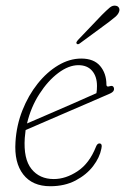

<svg xmlns="http://www.w3.org/2000/svg" viewBox="-20 -654 444 682"><path d="M340 -125.5Q334 -94.5 310.8 -64Q287.5 -33.5 248.8 -13Q210 7.5 158.5 7.5Q95 7.5 62.5 -34.5Q30 -76.5 35 -150Q38.5 -208.5 59.5 -261.8Q80.5 -315 113.5 -356.5Q146.5 -398 186.8 -422Q227 -446 268.5 -446Q313.5 -446 335.8 -419.5Q358 -393 358 -353.5Q358 -344 368.5 -347.5Q383 -352.5 385 -339.5Q386.5 -329 371.5 -322Q337.5 -307 293.2 -288Q249 -269 204.5 -249.8Q160 -230.5 124 -215Q88 -199.5 71 -192Q69 -178 68 -164Q63 -89.5 91.8 -53.8Q120.5 -18 171 -18Q213.5 -18 255.5 -45.8Q297.5 -73.5 321 -133Q325.5 -144.5 333 -144.5Q344.5 -144.5 340 -125.5ZM258.5 -422.5Q224 -422.5 187 -394.8Q150 -367 119.8 -320Q89.5 -273 76 -215.5Q100 -226 143.2 -244.5Q186.5 -263 234.8 -284.2Q283 -305.5 322.5 -323Q324.5 -333 324.5 -348.5Q324.5 -382.5 307.2 -402.5Q290 -422.5 258.5 -422.5ZM342 -601Q358.5 -617.5 369.5 -626.8Q380.5 -636 392 -633.5Q400 -632 403 -625.2Q406 -618.5 402 -610Q398.5 -601.5 388.5 -593.2Q378.5 -585 367 -576L263 -499.5Q256 -494.5 252.5 -499Q250 -501.5 252 -505Q254 -508.5 256.5 -511.5Z"/></svg>

Font: Fraunces 72pt SuperSoft Thin
Style: Italic
Weight: 100
Italic angle: -16°
Version: Version 1.000;[b76b70a41]